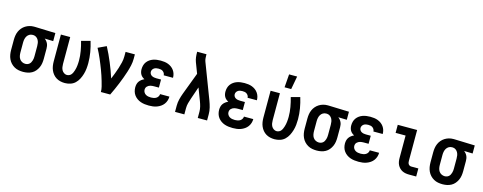

<svg xmlns="http://www.w3.org/2000/svg" viewBox="-30 -1480 5560 2211"><g transform="rotate(15 2750.0 -374.5)"><path d="M249 8Q222 8 195 3Q168 -2 144 -15.5Q120 -29 101.5 -49Q83 -69 71.5 -94Q60 -119 55.5 -146Q51 -173 51 -200V-320Q51 -346 55 -372Q59 -398 69.5 -422Q80 -446 97 -466Q114 -486 136.5 -500Q159 -514 184 -521Q209 -528 235 -528H250L493 -520V-424L391 -427Q403 -418 413 -406Q423 -394 429.5 -380Q436 -366 438.5 -350.5Q441 -335 441 -320V-200Q441 -173 437 -146.5Q433 -120 422 -95.5Q411 -71 393.5 -50Q376 -29 352.5 -16Q329 -3 302.5 2.5Q276 8 249 8ZM249 -88Q262 -88 274.5 -92Q287 -96 297 -104.5Q307 -113 313 -124.5Q319 -136 323 -148.5Q327 -161 328.5 -174Q330 -187 330 -200V-320Q330 -339 327 -357.5Q324 -376 315 -392.5Q306 -409 290.5 -420Q275 -431 256 -432H244Q224 -432 207 -421.5Q190 -411 180 -394.5Q170 -378 166 -358.5Q162 -339 162 -320V-200Q162 -180 166 -160Q170 -140 181 -123.5Q192 -107 210.5 -97.5Q229 -88 249 -88Z M746 8Q719 8 693 2Q667 -4 644.5 -17.5Q622 -31 605 -51.5Q588 -72 577.5 -96.5Q567 -121 563 -147.5Q559 -174 559 -200V-520H670V-200Q670 -181 673 -162Q676 -143 685 -126.5Q694 -110 710.5 -99Q727 -88 745 -88Q760 -88 774 -94.5Q788 -101 797 -112.5Q806 -124 812 -137.5Q818 -151 822.5 -165.5Q827 -180 830 -194.5Q833 -209 834.5 -223.5Q836 -238 837 -253Q838 -268 838 -283Q838 -340 828 -397.5Q818 -455 802 -510L908 -538Q927 -476 938 -412Q949 -348 949 -283Q949 -250 945.5 -217Q942 -184 932.5 -151.5Q923 -119 907.5 -89Q892 -59 868 -36Q844 -13 811.5 -2.5Q779 8 746 8Z M1175 0Q1175 -32 1167 -63.5Q1159 -95 1150 -126Q1141 -157 1131 -187Q1121 -217 1109.5 -247.5Q1098 -278 1086 -307.5Q1074 -337 1061.5 -366.5Q1049 -396 1035 -425Q1021 -454 1006 -482L1104 -528Q1126 -487 1146 -444Q1166 -401 1184 -357.5Q1202 -314 1218.5 -270Q1235 -226 1249 -181Q1263 -215 1276.5 -250Q1290 -285 1301.5 -321Q1313 -357 1321.5 -393.5Q1330 -430 1330 -468V-520H1441V-468Q1441 -427 1432 -386.5Q1423 -346 1410.5 -306.5Q1398 -267 1383.5 -228Q1369 -189 1353.5 -151Q1338 -113 1321 -75Q1304 -37 1286 0Z M1748 8Q1723 8 1698.5 5Q1674 2 1650.5 -6Q1627 -14 1606.5 -28.5Q1586 -43 1571.5 -62.5Q1557 -82 1550 -106Q1543 -130 1543 -155Q1543 -174 1547.5 -192.5Q1552 -211 1563 -226.5Q1574 -242 1589 -253Q1604 -264 1621 -272Q1607 -279 1594.5 -289.5Q1582 -300 1574 -314Q1566 -328 1562.5 -343.5Q1559 -359 1559 -375Q1559 -398 1565 -420.5Q1571 -443 1584.5 -461.5Q1598 -480 1617 -493.5Q1636 -507 1657.5 -514.5Q1679 -522 1701.5 -525Q1724 -528 1747 -528Q1770 -528 1793 -525Q1816 -522 1837 -514Q1858 -506 1876.5 -492.5Q1895 -479 1908.5 -460Q1922 -441 1928.5 -419Q1935 -397 1935 -374V-373H1824Q1824 -387 1817 -399Q1810 -411 1799 -419Q1788 -427 1774.5 -429.5Q1761 -432 1747 -432Q1734 -432 1720.5 -429.5Q1707 -427 1695.5 -419.5Q1684 -412 1677 -400Q1670 -388 1670 -374Q1670 -360 1677.5 -348Q1685 -336 1697 -329.5Q1709 -323 1722.5 -320.5Q1736 -318 1750 -318H1807V-222H1750Q1739 -222 1728 -221Q1717 -220 1706.5 -217.5Q1696 -215 1686.5 -209.5Q1677 -204 1669 -196Q1661 -188 1657.5 -177.5Q1654 -167 1654 -156Q1654 -140 1662.5 -125.5Q1671 -111 1685 -102.5Q1699 -94 1715 -91Q1731 -88 1748 -88Q1763 -88 1779 -91Q1795 -94 1808.5 -102Q1822 -110 1830.5 -123.5Q1839 -137 1840 -153H1951Q1951 -129 1943.5 -105.5Q1936 -82 1921.5 -62.5Q1907 -43 1886.5 -29Q1866 -15 1843 -6.5Q1820 2 1796 5Q1772 8 1748 8Z M2059 0V-74Q2059 -113 2068.5 -151.5Q2078 -190 2092 -227L2191 -489L2143 -615Q2133 -642 2129.5 -670.5Q2126 -699 2126 -728V-735H2237V-728Q2237 -708 2238.5 -688Q2240 -668 2247 -649L2408 -227Q2422 -190 2431.5 -151.5Q2441 -113 2441 -74V0H2330V-74Q2330 -104 2322.5 -134Q2315 -164 2304 -193L2247 -342L2196 -194Q2186 -165 2178 -135Q2170 -105 2170 -74V0Z M2748 8Q2723 8 2698.5 5Q2674 2 2650.5 -6Q2627 -14 2606.5 -28.5Q2586 -43 2571.5 -62.5Q2557 -82 2550 -106Q2543 -130 2543 -155Q2543 -174 2547.5 -192.5Q2552 -211 2563 -226.5Q2574 -242 2589 -253Q2604 -264 2621 -272Q2607 -279 2594.5 -289.5Q2582 -300 2574 -314Q2566 -328 2562.5 -343.5Q2559 -359 2559 -375Q2559 -398 2565 -420.5Q2571 -443 2584.5 -461.5Q2598 -480 2617 -493.5Q2636 -507 2657.5 -514.5Q2679 -522 2701.5 -525Q2724 -528 2747 -528Q2770 -528 2793 -525Q2816 -522 2837 -514Q2858 -506 2876.5 -492.5Q2895 -479 2908.5 -460Q2922 -441 2928.5 -419Q2935 -397 2935 -374V-373H2824Q2824 -387 2817 -399Q2810 -411 2799 -419Q2788 -427 2774.5 -429.5Q2761 -432 2747 -432Q2734 -432 2720.5 -429.5Q2707 -427 2695.5 -419.5Q2684 -412 2677 -400Q2670 -388 2670 -374Q2670 -360 2677.5 -348Q2685 -336 2697 -329.5Q2709 -323 2722.5 -320.5Q2736 -318 2750 -318H2807V-222H2750Q2739 -222 2728 -221Q2717 -220 2706.5 -217.5Q2696 -215 2686.5 -209.5Q2677 -204 2669 -196Q2661 -188 2657.5 -177.5Q2654 -167 2654 -156Q2654 -140 2662.5 -125.5Q2671 -111 2685 -102.5Q2699 -94 2715 -91Q2731 -88 2748 -88Q2763 -88 2779 -91Q2795 -94 2808.5 -102Q2822 -110 2830.5 -123.5Q2839 -137 2840 -153H2951Q2951 -129 2943.5 -105.5Q2936 -82 2921.5 -62.5Q2907 -43 2886.5 -29Q2866 -15 2843 -6.5Q2820 2 2796 5Q2772 8 2748 8Z M3246 8Q3219 8 3193 2Q3167 -4 3144.5 -17.5Q3122 -31 3105 -51.5Q3088 -72 3077.5 -96.5Q3067 -121 3063 -147.5Q3059 -174 3059 -200V-520H3170V-200Q3170 -181 3173 -162Q3176 -143 3185 -126.5Q3194 -110 3210.5 -99Q3227 -88 3245 -88Q3260 -88 3274 -94.5Q3288 -101 3297 -112.5Q3306 -124 3312 -137.5Q3318 -151 3322.5 -165.5Q3327 -180 3330 -194.5Q3333 -209 3334.5 -223.5Q3336 -238 3337 -253Q3338 -268 3338 -283Q3338 -340 3328 -397.5Q3318 -455 3302 -510L3408 -538Q3427 -476 3438 -412Q3449 -348 3449 -283Q3449 -250 3445.5 -217Q3442 -184 3432.5 -151.5Q3423 -119 3407.5 -89Q3392 -59 3368 -36Q3344 -13 3311.5 -2.5Q3279 8 3246 8ZM3204 -600 3216 -757H3312L3283 -600Z M3749 8Q3722 8 3695 3Q3668 -2 3644 -15.5Q3620 -29 3601.5 -49Q3583 -69 3571.5 -94Q3560 -119 3555.5 -146Q3551 -173 3551 -200V-320Q3551 -346 3555 -372Q3559 -398 3569.5 -422Q3580 -446 3597 -466Q3614 -486 3636.5 -500Q3659 -514 3684 -521Q3709 -528 3735 -528H3750L3993 -520V-424L3891 -427Q3903 -418 3913 -406Q3923 -394 3929.5 -380Q3936 -366 3938.5 -350.5Q3941 -335 3941 -320V-200Q3941 -173 3937 -146.5Q3933 -120 3922 -95.5Q3911 -71 3893.5 -50Q3876 -29 3852.5 -16Q3829 -3 3802.5 2.5Q3776 8 3749 8ZM3749 -88Q3762 -88 3774.5 -92Q3787 -96 3797 -104.5Q3807 -113 3813 -124.5Q3819 -136 3823 -148.5Q3827 -161 3828.5 -174Q3830 -187 3830 -200V-320Q3830 -339 3827 -357.5Q3824 -376 3815 -392.5Q3806 -409 3790.5 -420Q3775 -431 3756 -432H3744Q3724 -432 3707 -421.5Q3690 -411 3680 -394.5Q3670 -378 3666 -358.5Q3662 -339 3662 -320V-200Q3662 -180 3666 -160Q3670 -140 3681 -123.5Q3692 -107 3710.5 -97.5Q3729 -88 3749 -88Z M4248 8Q4223 8 4198.5 5Q4174 2 4150.5 -6Q4127 -14 4106.5 -28.5Q4086 -43 4071.5 -62.5Q4057 -82 4050 -106Q4043 -130 4043 -155Q4043 -174 4047.5 -192.5Q4052 -211 4063 -226.5Q4074 -242 4089 -253Q4104 -264 4121 -272Q4107 -279 4094.5 -289.5Q4082 -300 4074 -314Q4066 -328 4062.5 -343.5Q4059 -359 4059 -375Q4059 -398 4065 -420.5Q4071 -443 4084.5 -461.5Q4098 -480 4117 -493.5Q4136 -507 4157.5 -514.5Q4179 -522 4201.5 -525Q4224 -528 4247 -528Q4270 -528 4293 -525Q4316 -522 4337 -514Q4358 -506 4376.5 -492.5Q4395 -479 4408.5 -460Q4422 -441 4428.5 -419Q4435 -397 4435 -374V-373H4324Q4324 -387 4317 -399Q4310 -411 4299 -419Q4288 -427 4274.5 -429.5Q4261 -432 4247 -432Q4234 -432 4220.5 -429.5Q4207 -427 4195.5 -419.5Q4184 -412 4177 -400Q4170 -388 4170 -374Q4170 -360 4177.5 -348Q4185 -336 4197 -329.5Q4209 -323 4222.5 -320.5Q4236 -318 4250 -318H4307V-222H4250Q4239 -222 4228 -221Q4217 -220 4206.5 -217.5Q4196 -215 4186.5 -209.5Q4177 -204 4169 -196Q4161 -188 4157.5 -177.5Q4154 -167 4154 -156Q4154 -140 4162.5 -125.5Q4171 -111 4185 -102.5Q4199 -94 4215 -91Q4231 -88 4248 -88Q4263 -88 4279 -91Q4295 -94 4308.5 -102Q4322 -110 4330.5 -123.5Q4339 -137 4340 -153H4451Q4451 -129 4443.5 -105.5Q4436 -82 4421.5 -62.5Q4407 -43 4386.5 -29Q4366 -15 4343 -6.5Q4320 2 4296 5Q4272 8 4248 8Z M4849 0Q4828 0 4807.5 -3.5Q4787 -7 4768.5 -16Q4750 -25 4735 -40Q4720 -55 4710.5 -74Q4701 -93 4697.5 -113.5Q4694 -134 4694 -155V-424H4575V-520H4806V-155Q4806 -144 4807.5 -134Q4809 -124 4814.5 -115Q4820 -106 4829.5 -101Q4839 -96 4849 -96H4934V0Z M5249 8Q5222 8 5195 3Q5168 -2 5144 -15.5Q5120 -29 5101.5 -49Q5083 -69 5071.5 -94Q5060 -119 5055.5 -146Q5051 -173 5051 -200V-320Q5051 -346 5055 -372Q5059 -398 5069.5 -422Q5080 -446 5097 -466Q5114 -486 5136.5 -500Q5159 -514 5184 -521Q5209 -528 5235 -528H5250L5493 -520V-424L5391 -427Q5403 -418 5413 -406Q5423 -394 5429.5 -380Q5436 -366 5438.5 -350.5Q5441 -335 5441 -320V-200Q5441 -173 5437 -146.5Q5433 -120 5422 -95.5Q5411 -71 5393.5 -50Q5376 -29 5352.5 -16Q5329 -3 5302.5 2.5Q5276 8 5249 8ZM5249 -88Q5262 -88 5274.5 -92Q5287 -96 5297 -104.5Q5307 -113 5313 -124.5Q5319 -136 5323 -148.5Q5327 -161 5328.5 -174Q5330 -187 5330 -200V-320Q5330 -339 5327 -357.5Q5324 -376 5315 -392.5Q5306 -409 5290.5 -420Q5275 -431 5256 -432H5244Q5224 -432 5207 -421.5Q5190 -411 5180 -394.5Q5170 -378 5166 -358.5Q5162 -339 5162 -320V-200Q5162 -180 5166 -160Q5170 -140 5181 -123.5Q5192 -107 5210.5 -97.5Q5229 -88 5249 -88Z"/></g></svg>

Font: Iosevka Curly
Style: Bold
Weight: 700
Monospace: yes
Designer: Belleve Invis
Foundry: Belleve Invis
Version: Version 22.1.2; ttfautohint (v1.8.4)